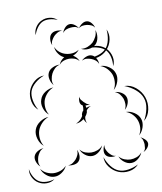

<svg xmlns="http://www.w3.org/2000/svg" viewBox="-172 -1094 1082 1279"><g transform="rotate(-10 368.5 -454.5)"><path d="M478 -760Q507 -772 539.5 -763Q572 -754 593 -731Q615 -707 621.5 -674Q628 -641 613 -613Q617 -645 610 -675Q603 -705 586 -724Q569 -742 539 -751.5Q509 -761 478 -760ZM265 -685Q272 -705 291.5 -721Q311 -737 332 -737Q353 -737 372.5 -721Q392 -705 399 -685Q386 -701 367.5 -707Q349 -713 332 -713Q315 -713 297 -707Q279 -701 265 -685ZM415 -685Q427 -699 448 -707Q469 -715 486 -708Q503 -702 513.5 -682Q524 -662 524 -644Q517 -661 504 -671Q491 -681 477 -686Q464 -691 447.5 -692.5Q431 -694 415 -685ZM201 -558Q186 -574 180 -600Q174 -626 184 -646Q194 -666 218.5 -676.5Q243 -687 265 -685Q243 -680 228.5 -665.5Q214 -651 206 -635Q198 -619 195 -598.5Q192 -578 201 -558ZM72 -414Q44 -437 36 -475Q28 -513 40 -548Q52 -582 82 -607Q112 -632 149 -632Q114 -619 86.5 -595.5Q59 -572 49 -544Q40 -517 46.5 -481Q53 -445 72 -414ZM529 -629Q558 -629 585.5 -610.5Q613 -592 622 -565Q632 -538 621.5 -506.5Q611 -475 589 -456Q604 -481 605.5 -508Q607 -535 600 -557Q592 -579 574 -599Q556 -619 529 -629ZM136 -370Q113 -388 103 -419.5Q93 -451 103 -478Q112 -506 139.5 -524Q167 -542 196 -543Q169 -532 151 -512Q133 -492 125 -470Q118 -449 119.5 -422Q121 -395 136 -370ZM663 -470Q705 -470 739.5 -441Q774 -412 788 -372Q802 -332 793 -288Q784 -244 752 -218Q773 -254 781.5 -295.5Q790 -337 778 -369Q767 -401 735 -428Q703 -455 663 -470ZM376 -271Q364 -282 357 -300Q332 -280 303 -279Q320 -286 332 -297Q344 -308 352 -322Q351 -333 356 -343Q359 -351 366 -357Q370 -374 368 -391Q363 -393 360 -396Q350 -406 350 -423.5Q350 -441 356 -453Q355 -440 362 -430.5Q369 -421 377 -413Q384 -406 393.5 -398.5Q403 -391 417 -392Q403 -386 386 -387Q388 -379 389 -371Q406 -378 421 -377Q411 -374 403 -368Q395 -362 389 -354Q389 -347 387 -340Q382 -326 371 -313Q369 -303 369.5 -292.5Q370 -282 376 -271ZM594 -441Q616 -441 637.5 -428Q659 -415 666 -395Q673 -375 664.5 -351Q656 -327 639 -313Q650 -332 649.5 -351.5Q649 -371 644 -387Q638 -403 626 -418.5Q614 -434 594 -441ZM66 -171Q42 -190 32 -223.5Q22 -257 32 -286Q42 -315 71 -334.5Q100 -354 130 -355Q102 -344 82 -322.5Q62 -301 54 -278Q46 -255 48 -226Q50 -197 66 -171ZM644 -298Q672 -298 699.5 -280Q727 -262 736 -235Q745 -209 735 -178Q725 -147 703 -129Q718 -153 719.5 -179.5Q721 -206 713 -228Q706 -249 688.5 -268.5Q671 -288 644 -298ZM20 -39Q5 -51 -3.5 -73Q-12 -95 -6 -113Q1 -132 21 -143.5Q41 -155 61 -156Q43 -149 32.5 -134.5Q22 -120 17 -106Q12 -91 11 -73.5Q10 -56 20 -39ZM709 -114Q723 -110 737.5 -96Q752 -82 753 -67Q753 -51 740.5 -36Q728 -21 713 -15Q725 -26 727 -39.5Q729 -53 729 -65Q728 -78 724.5 -91.5Q721 -105 709 -114ZM449 -106Q440 -83 418 -65.5Q396 -48 372 -48Q347 -48 325 -65.5Q303 -83 295 -106Q310 -87 331 -79.5Q352 -72 372 -72Q391 -72 412 -79.5Q433 -87 449 -106ZM527 -22Q511 -17 491 -21Q471 -25 461 -38Q451 -51 453 -71.5Q455 -92 464 -106Q461 -90 466.5 -76.5Q472 -63 480 -52Q488 -42 499.5 -32.5Q511 -23 527 -22ZM279 -106Q288 -90 288.5 -67Q289 -44 277 -30Q266 -16 243.5 -12.5Q221 -9 203 -15Q222 -15 235.5 -24.5Q249 -34 259 -45Q269 -57 275.5 -72.5Q282 -88 279 -106ZM97 60Q74 78 43 78Q12 78 -12 63Q-37 48 -50.5 20.5Q-64 -7 -59 -35Q-55 -7 -41 18Q-27 43 -7 55Q13 67 41.5 68Q70 69 97 60ZM662 60Q637 88 598 94Q559 100 525 86Q491 72 467 40.5Q443 9 444 -28Q456 8 478.5 37Q501 66 529 77Q556 88 593 82.5Q630 77 662 60ZM187 -15Q177 10 151 28Q125 46 98 44Q71 43 47 22.5Q23 2 15 -24Q31 -2 54 8.5Q77 19 99 20Q121 21 145 13Q169 5 187 -15ZM698 -15Q689 8 667 25.5Q645 43 620 43Q596 43 573.5 25.5Q551 8 543 -15Q559 3 580 11Q601 19 620 19Q640 19 661 11.5Q682 4 698 -15ZM141 -906Q139 -934 155.5 -959.5Q172 -985 198 -996Q223 -1008 253 -1004Q283 -1000 303 -980Q278 -992 250 -994Q222 -996 202 -987Q182 -978 165.5 -955.5Q149 -933 141 -906ZM324 -888Q328 -905 342 -921Q356 -937 373 -939Q390 -941 407.5 -928.5Q425 -916 433 -901Q420 -913 405 -915Q390 -917 376 -915Q362 -914 347.5 -908Q333 -902 324 -888ZM433 -901Q441 -916 458 -928Q475 -940 492 -938Q509 -936 522.5 -919.5Q536 -903 539 -887Q530 -901 516 -906.5Q502 -912 489 -914Q475 -916 460 -914Q445 -912 433 -901ZM238 -821Q230 -837 231 -859.5Q232 -882 244 -895Q257 -909 279.5 -910.5Q302 -912 319 -905Q301 -906 286.5 -897.5Q272 -889 262 -879Q252 -868 244 -853.5Q236 -839 238 -821ZM538 -871Q547 -848 542.5 -819.5Q538 -791 520 -774Q502 -757 473 -754.5Q444 -752 422 -764Q447 -761 468 -769.5Q489 -778 504 -791Q518 -805 528.5 -825.5Q539 -846 538 -871ZM612 -862Q628 -829 620 -791Q612 -753 587 -727Q562 -700 524.5 -689.5Q487 -679 454 -694Q490 -692 525 -702.5Q560 -713 580 -734Q600 -755 608 -790.5Q616 -826 612 -862ZM406 -761Q391 -740 363 -729Q335 -718 310 -726Q285 -733 267 -757.5Q249 -782 248 -808Q258 -784 277 -769Q296 -754 316 -749Q336 -743 360 -745Q384 -747 406 -761Z"/></g></svg>

Font: Rubik Puddles
Style: Regular
Weight: 400
Designer: Hubert and Fischer, NaN
Foundry: Hubert and Fischer, NaN
Version: Version 2.200